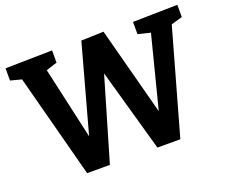

<svg xmlns="http://www.w3.org/2000/svg" viewBox="-115 -883 1252 1063"><g transform="rotate(-20 510.5 -351.5)"><path d="M755 -699 1018 -704V-632L952 -613L779 1H644L507 -486L364 1H230L69 -610L4 -627V-699L280 -704V-632L215 -611L310 -187L451 -700L583 -704L720 -186L828 -609L755 -627Z"/></g></svg>

Font: Bitter Pro
Style: Bold
Weight: 700
Designer: Sol Matas, and Bitter project Authors
Foundry: Sol Matas
Version: Version 1.010